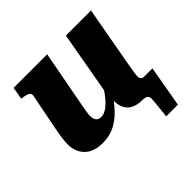

<svg xmlns="http://www.w3.org/2000/svg" viewBox="-164 -676 985 985"><g transform="rotate(-45 328.0 -183.5)"><path d="M243.6 -198.4Q239.6 -175.8 236.9 -160.6Q234.2 -145.4 234.2 -132.8Q234.2 -119.2 238.1 -108.9Q242 -98.6 250.2 -93.2Q258.4 -87.8 272.6 -87.8Q293.2 -87.8 316.4 -105Q339.6 -122.2 363.3 -153.3Q387 -184.4 408.8 -227L425 -176.2Q391.6 -119.8 356.2 -77.3Q320.8 -34.8 278.4 -11.2Q236 12.4 181.4 12.4Q118.8 12.4 84.4 -21.3Q50 -55 50 -110Q50 -129.4 53.1 -153.2Q56.2 -177 63.2 -213L101.8 -408.8Q104.2 -420 99.7 -426.6Q95.2 -433.2 85 -437Q74.8 -440.8 58.8 -443.2L47.4 -445.2L59 -511.6H302.4ZM483.4 0Q430.6 0 402.8 -25.4Q375 -50.8 375 -104.6Q375 -109.4 375.4 -114.1Q375.8 -118.8 376.6 -124.1Q377.4 -129.4 378.6 -135.6L368.6 -118.8L438.2 -511.6H620.4L563 -193.4Q559.4 -171.8 556.3 -154.5Q553.2 -137.2 551.4 -124.1Q549.6 -111 549.6 -102.8Q549.6 -90.6 556.1 -84.6Q562.6 -78.6 576 -78.6H633.2L594 145.4H509.2L519.6 43Q521.6 26 518.6 17Q515.6 8 507.1 4Q498.6 0 483.4 0Z"/></g></svg>

Font: Roboto Serif 20pt
Style: Italic
Weight: 400
Italic angle: -10°
Designer: Greg Gazdowicz
Foundry: Commercial Type
Version: Version 1.008